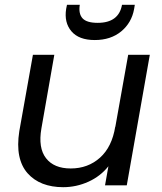

<svg xmlns="http://www.w3.org/2000/svg" viewBox="-20 -778 680 806"><path d="M608.9 -547.9 512.2 0H420.9L435.1 -80.1Q401.9 -38.1 351.1 -15.1Q300.3 7.8 245.1 7.8Q197.3 7.8 159.4 -6.8Q121.6 -21.5 95.7 -50.8Q69.8 -80.1 60.8 -124Q51.8 -168 61 -227.1L118.2 -547.9H208L153.8 -238.8Q139.6 -157.2 173.1 -114Q206.5 -70.8 276.9 -70.8Q349.1 -70.8 399.7 -116Q450.2 -161.1 463.9 -247.1V-244.1L518.1 -547.9ZM543 -740.2Q532.7 -682.6 488.8 -646.2Q444.8 -609.9 377.9 -609.9Q311 -609.9 279.8 -646.7Q248.5 -683.6 257.8 -741.2L261.2 -757.8H314.9Q309.1 -720.2 326.4 -701.2Q343.8 -682.1 390.1 -682.1Q478.5 -682.1 492.2 -757.8H545.9Z"/></svg>

Font: Poppins
Style: Italic
Weight: 400
Italic angle: -10°
Designer: Ninad Kale (Devanagari), Jonny Pinhorn (Latin)
Foundry: Indian Type Foundry
Version: Version 3.200;PS 1.000;hotconv 16.6.54;makeotf.lib2.5.65590